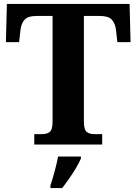

<svg xmlns="http://www.w3.org/2000/svg" viewBox="-20 -734 693 975"><path d="M154 0V-53H196Q218 -53 232.5 -64Q247 -75 247 -118V-653H167Q122 -653 105 -634Q88 -615 84 -582L77 -520H10L15 -714H638L643 -520H576L569 -582Q565 -615 548 -634Q531 -653 486 -653H406V-118Q406 -75 420.5 -64Q435 -53 457 -53H499V0ZM236 208Q246 178 257.5 136Q269 94 275 61H391V71Q382 92 366 119Q350 146 331.5 172.5Q313 199 296 221H236Z"/></svg>

Font: NotoSerif-Bold
Style: Regular
Weight: 700
Designer: Monotype Design Team
Foundry: Monotype Imaging Inc.
Version: Version 2.007; ttfautohint (v1.8) -l 8 -r 50 -G 200 -x 14 -D